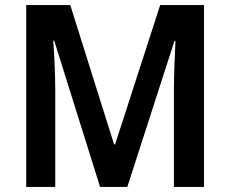

<svg xmlns="http://www.w3.org/2000/svg" viewBox="-20 -734 904 754"><path d="M373 0H480L665 -573H669C667 -523 663 -442 663 -386V0H781V-714H609L432 -167H428L256 -714H83V0H197V-382C197 -441 193 -524 189 -574H193Z"/></svg>

Font: Noto Sans Arabic SemCond SemBd
Style: Regular
Weight: 600
Width: 4
Designer: Monotype Design Team, Nadine Chahine, Nizar Qandah and Khaled Hosny
Foundry: Monotype Imaging Inc.
Version: Version 2.012